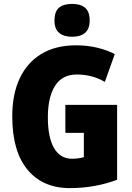

<svg xmlns="http://www.w3.org/2000/svg" viewBox="-20 -957 677 987"><path d="M316 -418H582V-33Q527 -12 465.5 -1Q404 10 339 10Q200 10 121.5 -84.5Q43 -179 43 -359Q43 -473 81.5 -554.5Q120 -636 193 -680Q266 -724 371 -724Q430 -724 481 -711.5Q532 -699 570 -679L519 -536Q454 -574 375 -574Q299 -574 262.5 -515Q226 -456 226 -354Q226 -250 258 -195.5Q290 -141 350 -141Q382 -141 411 -149V-274H316ZM351 -937Q394 -937 417.5 -917Q441 -897 441 -852Q441 -808 417 -788Q393 -768 351 -768Q308 -768 284 -788Q260 -808 260 -852Q260 -897 283 -917Q306 -937 351 -937Z"/></svg>

Font: Noto Sans Ethiopic Condensed Black
Style: Regular
Weight: 900
Width: 3
Designer: Monotype Design Team
Foundry: Monotype Imaging Inc.
Version: Version 2.102; ttfautohint (v1.8.4.7-5d5b)